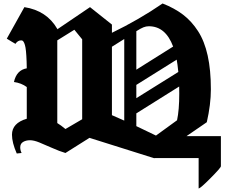

<svg xmlns="http://www.w3.org/2000/svg" viewBox="-20 -873 1309 1103"><path d="M120.1 -832Q248.5 -812 309.1 -707V-704.6L497.1 -832L623 -731.9V-684.6Q778.3 -759.8 914.1 -853Q982.4 -826.2 1031.5 -788.8Q1080.6 -751.5 1117.7 -694.1Q1154.8 -636.7 1173.1 -553.7Q1191.4 -470.7 1191.4 -359.9Q1191.4 -273.4 1168 -170.9L1051.3 -90.8H1249V82Q1249 90.8 1185.1 154.8Q1134.8 205.1 1122.6 209.5Q1121.1 210 1121.1 209V35.2H867.7L866.2 36.1L494.1 -81.1L356 5.9Q321.3 -4.4 278.8 -23.4Q236.3 -42.5 205.3 -54.9Q174.3 -67.4 152.3 -67.4Q129.4 -67.4 112.8 -57.6Q96.2 -47.9 96.2 -26.4Q96.2 -9.8 104 5.9L76.2 8.8Q48.8 -53.7 48.8 -99.1Q48.8 -166 133.8 -190.9V-373Q103 -396 60.1 -401.9Q75.2 -470.7 133.8 -480.5Q133.3 -522.5 131.3 -552.7Q129.4 -583 126.5 -599.6Q123.5 -616.2 119.1 -626Q114.7 -635.7 110.8 -638.4Q106.9 -641.1 101.6 -641.1Q81.5 -641.1 68.8 -621.1Q62.5 -625 45.4 -634.8Q28.3 -644.5 19 -650.9ZM623 -211.4Q640.1 -204.6 693.8 -180.2V-648.9Q646 -618.7 623 -604.5ZM309.1 -166Q330.1 -153.3 356 -131.8L452.1 -188V-647L407.2 -702.1L309.1 -641.1ZM995.1 -530.3 763.2 -385.3V-309.1L1004.4 -459.5Q999.5 -507.3 995.1 -530.3ZM974.6 -605.5Q931.2 -722.2 835 -722.2Q819.3 -722.2 804 -716.1Q788.6 -710 763.2 -693.8V-472.7ZM763.2 -148.4Q803.2 -129.4 876 -94.2L997.1 -182.1Q1009.8 -240.7 1009.8 -335Q1009.8 -361.8 1009.3 -376L763.2 -221.7Z"/></svg>

Font: KJV1611
Style: Regular
Weight: 400
Version: Version 3.6.1